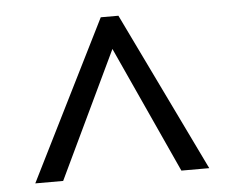

<svg xmlns="http://www.w3.org/2000/svg" viewBox="-40 -765 652 542"><g transform="rotate(-5 286.0 -493.5)"><path d="M39 -268 264 -719H314L532 -268H453L289 -627L118 -268Z"/></g></svg>

Font: Noto Sans Malayalam
Style: Regular
Weight: 400
Designer: Jelle Bosma - Monotype Design Team
Foundry: Monotype Imaging Inc.
Version: Version 2.103